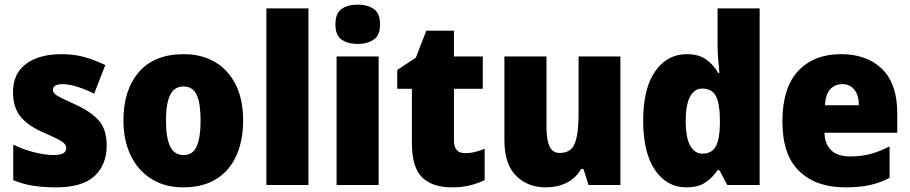

<svg xmlns="http://www.w3.org/2000/svg" viewBox="-20 -796 3916 826"><path d="M439 -170Q439 -87 386.5 -38.5Q334 10 221 10Q169 10 125 3.5Q81 -3 37 -21V-174Q81 -152 128.5 -140.5Q176 -129 210 -129Q265 -129 265 -158Q265 -169 257 -178Q249 -187 226.5 -198.5Q204 -210 160 -229Q98 -257 67 -296Q36 -335 36 -400Q36 -480 92.5 -521.5Q149 -563 246 -563Q297 -563 341.5 -551Q386 -539 433 -516L385 -393Q350 -411 313.5 -422.5Q277 -434 250 -434Q208 -434 208 -410Q208 -400 215.5 -392.5Q223 -385 244 -374.5Q265 -364 307 -345Q371 -316 405 -277.5Q439 -239 439 -170Z M1026 -278Q1026 -193 997.5 -128Q969 -63 911.5 -26.5Q854 10 768 10Q689 10 631 -26.5Q573 -63 542 -128Q511 -193 511 -278Q511 -409 577.5 -486Q644 -563 771 -563Q846 -563 903.5 -530Q961 -497 993.5 -433Q1026 -369 1026 -278ZM694 -277Q694 -205 711.5 -167Q729 -129 770 -129Q810 -129 826.5 -167Q843 -205 843 -278Q843 -350 826.5 -387Q810 -424 769 -424Q730 -424 712 -387.5Q694 -351 694 -277Z M1307 0H1126V-760H1307Z M1519 -776Q1561 -776 1588 -757.5Q1615 -739 1615 -691Q1615 -644 1587.5 -625.5Q1560 -607 1519 -607Q1476 -607 1449.5 -625.5Q1423 -644 1423 -691Q1423 -739 1449.5 -757.5Q1476 -776 1519 -776ZM1609 -553V0H1428V-553Z M1981 -137Q2002 -137 2022.5 -142Q2043 -147 2065 -156V-21Q2035 -7 2002 1.5Q1969 10 1923 10Q1841 10 1796.5 -32.5Q1752 -75 1752 -182V-414H1689V-495L1769 -548L1814 -664H1933V-553H2057V-414H1933V-191Q1933 -137 1981 -137Z M2649 -553V0H2512L2490 -69H2480Q2456 -28 2416.5 -9Q2377 10 2328 10Q2250 10 2200 -40Q2150 -90 2150 -193V-553H2331V-249Q2331 -195 2344 -166.5Q2357 -138 2388 -138Q2438 -138 2453.5 -180.5Q2469 -223 2469 -300V-553Z M2932 10Q2849 10 2798 -64.5Q2747 -139 2747 -277Q2747 -415 2798.5 -489Q2850 -563 2935 -563Q2984 -563 3016 -541.5Q3048 -520 3070 -482H3075Q3072 -509 3069.5 -542Q3067 -575 3067 -603V-760H3248V0H3109L3075 -64H3067Q3045 -31 3014 -10.5Q2983 10 2932 10ZM3001 -135Q3042 -135 3059 -165.5Q3076 -196 3077 -261V-282Q3077 -348 3060.5 -381.5Q3044 -415 3000 -415Q2968 -415 2949 -380.5Q2930 -346 2930 -276Q2930 -203 2949.5 -169Q2969 -135 3001 -135Z M3598 -563Q3710 -563 3775 -499Q3840 -435 3840 -310V-225H3527Q3528 -177 3555.5 -150Q3583 -123 3638 -123Q3685 -123 3724.5 -133.5Q3764 -144 3807 -166V-31Q3768 -10 3723 0Q3678 10 3615 10Q3491 10 3418.5 -59.5Q3346 -129 3346 -273Q3346 -419 3414 -491Q3482 -563 3598 -563ZM3604 -434Q3573 -434 3552.5 -413Q3532 -392 3529 -343H3675Q3675 -385 3656 -409.5Q3637 -434 3604 -434Z"/></svg>

Font: Noto Sans Gujarati SemiCondensed Black
Style: Regular
Weight: 900
Width: 4
Designer: Jelle Bosma - Monotype Design Team, Universal Thirst
Foundry: Monotype Imaging Inc.
Version: Version 2.106; ttfautohint (v1.8.4.7-5d5b)